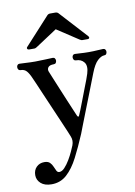

<svg xmlns="http://www.w3.org/2000/svg" viewBox="-94 -725 687 979"><g transform="rotate(-10 249.5 -235.5)"><path d="M93 194Q57 194 37.5 176.5Q18 159 18 134Q18 108 34 92Q50 76 75 76Q94 76 103.5 85.5Q113 95 118 107.5Q123 120 128 129.5Q133 139 142 139Q156 139 170 124Q184 109 196.5 88Q209 67 218 47Q227 27 231 17Q240 -7 231 -29Q229 -35 218.5 -59.5Q208 -84 193 -119Q178 -154 161.5 -192Q145 -230 130 -265Q115 -300 104.5 -324.5Q94 -349 91 -355Q80 -381 68.5 -394Q57 -407 37 -407Q30 -407 26.5 -412Q23 -417 23 -424Q23 -430 26.5 -435Q30 -440 37 -440Q48 -440 71 -438.5Q94 -437 119 -437Q144 -437 172 -438.5Q200 -440 210 -440Q217 -440 220.5 -435Q224 -430 224 -424Q224 -417 220.5 -412Q217 -407 210 -407Q188 -407 180.5 -397.5Q173 -388 177 -376Q180 -369 190.5 -343Q201 -317 215.5 -282.5Q230 -248 244 -214Q258 -180 268.5 -156Q279 -132 280 -129Q286 -116 291 -127Q294 -133 302 -153Q310 -173 320 -199.5Q330 -226 340.5 -253Q351 -280 359 -301Q367 -322 369 -330Q381 -369 366 -388Q351 -407 324 -407Q317 -407 313.5 -412Q310 -417 310 -424Q310 -430 313.5 -435Q317 -440 324 -440Q335 -440 353.5 -438.5Q372 -437 396 -437Q420 -437 440.5 -438.5Q461 -440 471 -440Q478 -440 481.5 -435Q485 -430 485 -424Q485 -417 481.5 -412Q478 -407 471 -407Q455 -407 436 -389.5Q417 -372 400 -328Q397 -321 386 -292Q375 -263 359.5 -224Q344 -185 328.5 -145Q313 -105 301 -74.5Q289 -44 285 -33Q258 31 231.5 82.5Q205 134 172 164Q139 194 93 194ZM99 -503Q92 -503 89.5 -508Q87 -513 92 -518L221 -659Q227 -665 236 -665H263Q272 -665 278 -659L407 -518Q412 -513 410.5 -508Q409 -503 401 -503H375Q371 -503 368 -504.5Q365 -506 361 -508L250 -581L139 -508Q135 -506 132.5 -504.5Q130 -503 125 -503Z"/></g></svg>

Font: Zen Old Mincho Medium
Style: Regular
Weight: 500
Designer: Yoshimichi Ohira
Foundry: Positype
Version: Version 1.500